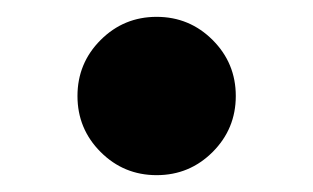

<svg xmlns="http://www.w3.org/2000/svg" viewBox="-20 -403 372 228"><path d="M72 -289Q72 -328 99.5 -355.5Q127 -383 166 -383Q205 -383 232.5 -355.5Q260 -328 260 -289Q260 -250 232.5 -222.5Q205 -195 166 -195Q127 -195 99.5 -222.5Q72 -250 72 -289Z"/></svg>

Font: Martel Sans ExtraBold
Style: Regular
Weight: 800
Designer: Dan Reynolds and Mathieu Réguer
Foundry: Dan Reynolds and Mathieu Réguer
Version: Version 1.002; ttfautohint (v1.1) -l 5 -r 5 -G 72 -x 0 -D la